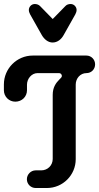

<svg xmlns="http://www.w3.org/2000/svg" viewBox="-20 -942 497 962"><path d="M244.1 -145.5C244.1 -113.3 218.8 -88.4 186.5 -88.4H158.7C134.3 -88.4 114.7 -67.9 114.7 -43.9C114.7 -19.5 134.3 0 158.7 0H215.3C294.9 0 359.4 -64.9 359.4 -144.5V-518.1C359.4 -549.8 382.8 -575.7 413.1 -575.7C437.5 -575.7 456.5 -594.7 456.5 -619.6C456.5 -643.6 437.5 -663.6 413.1 -663.6H144C64.5 -663.6 -0.5 -598.6 -0.5 -519V-489.7C-0.5 -457.5 25.4 -432.6 56.6 -432.6C89.8 -432.6 115.2 -457.5 115.2 -489.7V-517.6C115.2 -547.9 138.7 -575.7 168 -575.7H274.4C286.6 -575.7 290 -566.9 290 -561C290 -554.7 283.2 -549.8 277.3 -543.5C260.3 -526.4 244.1 -504.4 244.1 -466.8ZM189.5 -766.1C202.1 -744.6 221.2 -729 243.7 -729C267.1 -729 286.6 -744.1 298.8 -766.1L357.4 -870.1C361.3 -877.4 363.8 -885.3 363.8 -892.1C363.8 -906.7 351.6 -921.9 334 -921.9C324.7 -921.9 314.9 -919.4 308.1 -912.1L244.1 -846.7L180.2 -912.1C173.3 -918.9 163.6 -921.9 154.3 -921.9C136.7 -921.9 124.5 -906.7 124.5 -892.1C124.5 -884.8 127 -877.4 130.9 -870.1Z"/></svg>

Font: Supermercado One
Style: Regular
Weight: 400
Designer: James Grieshaber
Foundry: James Grieshaber
Version: Version 1.002